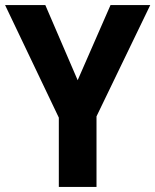

<svg xmlns="http://www.w3.org/2000/svg" viewBox="-20 -734 610 754"><path d="M285 -419 414 -714H570L359 -277V0H211V-272L0 -714H158Z"/></svg>

Font: Noto Sans Lao SemiCondensed
Style: Bold
Weight: 700
Width: 4
Designer: Monotype Design Team
Foundry: Monotype Imaging Inc.
Version: Version 2.003; ttfautohint (v1.8.4.7-5d5b)